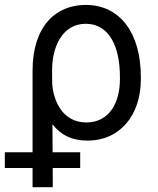

<svg xmlns="http://www.w3.org/2000/svg" viewBox="-64 -573 655 796"><path d="M71 -279.8V58.2H-44V123.6H71V203.1H154.8L154.5 123.6H268.5V58.2H154.1L153.4 -57.9C187.1 -14.6 232.6 9.9 298.3 9.9C434.7 9.9 519.9 -96.6 519.9 -244.3V-254.3C519.9 -434.7 434.7 -552.6 291.2 -552.6C166.2 -552.6 71 -463.1 71 -279.8ZM152 -281.2C151.3 -373.6 191.8 -474.4 291.2 -474.4C389.2 -474.4 433.2 -379.3 433.2 -254.3V-244.3C433.2 -147.7 389.2 -65.3 294 -65.3C192.1 -65.3 155.9 -160.5 152.3 -228.7Z"/></svg>

Font: Magic Ui Pro
Style: Regular
Weight: 400
Designer: Stefan Endress, Andreas Faust
Version: Version 1.000;FEAKit 1.0